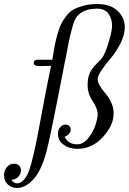

<svg xmlns="http://www.w3.org/2000/svg" viewBox="-40 -726 638 951"><path d="M-20 142.1Q-20 119.1 -6.1 102.1Q7.8 85 29.8 85Q44.9 85 54.4 94Q64 103 64 117.2Q64 134.3 51.5 148.7Q39.1 163.1 16.1 165Q27.3 182.1 44.9 182.1Q61 182.1 78.1 165Q92.3 149.9 103 121.3Q113.8 92.8 126 39.8Q138.2 -13.2 148.2 -65.7Q158.2 -118.2 176.5 -216.6Q194.8 -314.9 212.9 -399.9Q206.1 -399.9 191.4 -399.4Q176.8 -398.9 169.9 -398.9H155.8Q130.9 -398.9 127.9 -409.2Q124 -427.2 143.1 -430.2H169.9H219.2Q226.1 -473.1 230.5 -497.6Q234.9 -522 244.4 -555.9Q253.9 -589.8 263.4 -608.4Q272.9 -627 289.6 -648.4Q306.2 -669.9 326.7 -680.4Q347.2 -690.9 376 -698.5Q404.8 -706.1 441.9 -706.1Q506.8 -706.1 542.5 -672.1Q578.1 -638.2 578.1 -591.8Q578.1 -553.7 557.1 -512Q536.1 -470.2 511 -440.7Q485.8 -411.1 464.8 -381.1Q443.8 -351.1 443.8 -335Q443.8 -317.9 456.5 -297.9Q469.2 -277.8 483.6 -261.5Q498 -245.1 510.5 -219Q522.9 -192.9 522.9 -165Q522.9 -105 469.5 -46.9Q416 11.2 344.2 11.2Q303.2 11.2 275.1 -9.3Q247.1 -29.8 247.1 -63Q247.1 -83 258.1 -95.9Q269 -108.9 285.2 -108.9Q296.4 -108.9 303.2 -102.1Q310.1 -95.2 310.1 -84.2Q310.1 -73.2 302 -63.2Q293.9 -53.2 279.8 -48.8Q297.9 -10.7 342.8 -11.2Q373.5 -11.2 398.7 -43.7Q423.8 -76.2 433.8 -109.1Q443.8 -142.1 443.8 -161.1Q443.8 -188 418.9 -225.1Q394 -262.2 394 -304.2Q394 -340.3 404.5 -363.8Q415 -387.2 438 -409.7Q460.9 -432.1 465.8 -439Q481 -460 498 -515.9Q515.1 -571.8 515.1 -600.1Q515.1 -632.3 497.6 -657.7Q480 -683.1 439.9 -683.1Q373 -683.1 340.8 -644Q319.8 -619.1 295.9 -494.1Q293 -479 287.1 -446.8Q282.2 -423.8 279.8 -412.1Q209 -43.9 189.9 25.9Q163.1 126 119.1 168.9Q116.2 171.9 113.8 173.8Q80.6 204.6 44.9 205.1Q17.1 205.1 -1.5 187.5Q-20 169.9 -20 142.1Z"/></svg>

Font: CMU Classical Serif
Style: Italic
Weight: 500
Italic angle: -14.04°
Version: Version 0.7.0